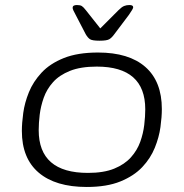

<svg xmlns="http://www.w3.org/2000/svg" viewBox="-20 -738 731 764"><path d="M325 6Q201 6 134 -51Q67 -108 67 -217Q67 -248 72.5 -288.5Q78 -329 95 -371Q112 -413 145.5 -449Q179 -485 234 -507Q289 -529 370 -529Q493 -529 558.5 -471.5Q624 -414 624 -304Q624 -273 618.5 -232.5Q613 -192 596 -150Q579 -108 546 -73Q513 -38 459 -16Q405 6 325 6ZM330 -50Q393 -50 434.5 -67Q476 -84 501 -112Q526 -140 538 -173.5Q550 -207 554 -241Q558 -275 558 -303Q558 -473 365 -473Q301 -473 258.5 -456Q216 -439 191 -411Q166 -383 154 -349Q142 -315 138 -281.5Q134 -248 134 -220Q134 -50 330 -50ZM495 -718Q510 -718 510 -709Q510 -703 493 -679L435 -602Q425 -588 415 -582Q405 -576 376 -576Q347 -576 338 -582Q329 -588 321 -602L281 -679Q269 -700 269 -707Q269 -718 286 -718Q299 -718 305.5 -714Q312 -710 322 -697L379 -625L451 -697Q464 -710 473.5 -714Q483 -718 495 -718Z"/></svg>

Font: Asap Expanded Expanded Light
Style: Italic
Weight: 300
Width: 7
Italic angle: -6°
Designer: Pablo Cosgaya
Foundry: Omnibus-Type
Version: Version 3.001; ttfautohint (v1.8.4.7-5d5b)